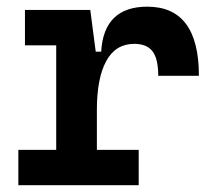

<svg xmlns="http://www.w3.org/2000/svg" viewBox="-20 -547 626 567"><path d="M266.1 -222.7V-104.5H389.6V0H34.2V-104.5H146V-413.1H53.7V-517.6H246.6L262.7 -394.5H278.8Q286.6 -527.3 415 -527.3Q567.4 -527.3 567.4 -323.2H447.3Q447.3 -373.5 430.4 -395.5Q413.6 -417.5 376.5 -417.5Q321.3 -417.5 293.7 -366.7Q266.1 -315.9 266.1 -222.7Z"/></svg>

Font: CaskaydiaCove NF SemiBold
Style: Regular
Weight: 600
Designer: Aaron Bell
Foundry: Saja Typeworks
Version: Version 2111.001; VTT 6.35;Nerd Fonts 3.2.1